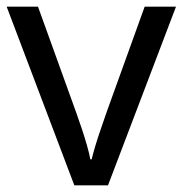

<svg xmlns="http://www.w3.org/2000/svg" viewBox="-20 -556 548 576"><path d="M203 0 0 -536H94L208 -220Q216 -198 225 -171Q234 -144 241 -119.5Q248 -95 251 -78H255Q259 -95 266.5 -120Q274 -145 283.5 -172Q293 -199 300 -220L414 -536H508L304 0Z"/></svg>

Font: Noto Sans Warang Citi
Style: Regular
Weight: 400
Designer: Mangu Purty
Foundry: Mangu Purty
Version: Version 3.002; ttfautohint (v1.8.4.7-5d5b)